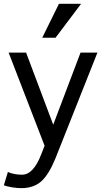

<svg xmlns="http://www.w3.org/2000/svg" viewBox="-22 -786 550 999"><path d="M19 108.9Q50.8 123 92.8 123Q151.9 123 192.9 16.1L210 -27.8L22.9 -512.2H113.8L254.9 -137.2L397 -512.2H484.9L266.1 39.1Q231.4 123.5 191.9 158.2Q152.3 192.9 88.9 192.9Q65.9 192.9 40 188.5Q14.2 184.1 -2 178.2ZM267.1 -589.8H197.8L284.7 -766.1H399.9Z"/></svg>

Font: ClearSansRegular
Style: Regular
Weight: 400
Foundry: Intel Corporation
Version: Version 1.00